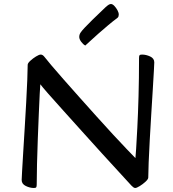

<svg xmlns="http://www.w3.org/2000/svg" viewBox="-20 -924 862 957"><path d="M149 13Q129 13 108.5 3Q88 -7 88 -27Q88 -32 90 -68.5Q92 -105 95.5 -161.5Q99 -218 103 -283.5Q107 -349 110.5 -412.5Q114 -476 116 -526Q118 -576 118 -601Q118 -609 131 -621Q144 -633 159.5 -642.5Q175 -652 183 -652Q193 -652 202 -640Q211 -628 236.5 -598Q262 -568 298 -527Q334 -486 376.5 -438.5Q419 -391 461.5 -343.5Q504 -296 543 -254Q582 -212 611.5 -181Q641 -150 655 -136Q656 -142 658.5 -181.5Q661 -221 664.5 -288Q668 -355 670.5 -443.5Q673 -532 673 -635Q673 -645 675.5 -648.5Q678 -652 688 -652Q708 -652 728.5 -642.5Q749 -633 749 -613Q749 -608 747 -571Q745 -534 741.5 -477.5Q738 -421 734 -356Q730 -291 726.5 -227.5Q723 -164 721 -114Q719 -64 719 -39Q719 -31 705.5 -18.5Q692 -6 676.5 3.5Q661 13 654 13Q649 13 644 9Q639 5 635 1Q614 -22 575 -64.5Q536 -107 487.5 -160Q439 -213 389 -269Q339 -325 294.5 -374Q250 -423 219.5 -458Q189 -493 181 -504Q180 -496 178 -456.5Q176 -417 173.5 -358Q171 -299 168.5 -233.5Q166 -168 164.5 -107.5Q163 -47 163 -4Q163 6 160.5 9.5Q158 13 149 13ZM405 -697Q394 -703 384.5 -716Q375 -729 375 -740Q375 -752 382 -762Q387 -770 403.5 -787.5Q420 -805 441 -825.5Q462 -846 480.5 -863.5Q499 -881 506 -888Q516 -897 522 -900.5Q528 -904 533 -904Q541 -904 550 -894.5Q559 -885 565.5 -873Q572 -861 572 -851Q572 -847 570.5 -842Q569 -837 563 -833Q545 -820 520 -799Q495 -778 470 -756Q445 -734 427.5 -717.5Q410 -701 405 -697Z"/></svg>

Font: BriemHand
Style: Regular
Weight: 400
Designer: Gunnlaugur SE Briem, Eben Sorkin
Foundry: Sorkin Type
Version: Version 1.001; ttfautohint (v1.8.4.7-5d5b)